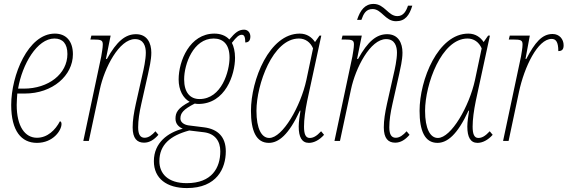

<svg xmlns="http://www.w3.org/2000/svg" viewBox="-20 -717 2888 977"><path d="M168 10C250 10 293 -53 293 -86C293 -94 290 -99 285 -100C262 -56 222 -16 168 -16C107 -16 65 -74 65 -183C65 -198 67 -227 68 -241H106C248 -241 351 -333 351 -441C351 -507 317 -546 259 -546C123 -546 37 -334 37 -183C37 -50 89 10 168 10ZM101 -266H72C93 -390 169 -521 257 -521C299 -521 323 -495 323 -442C323 -341 227 -266 101 -266Z M713 9C741 9 764 -6 786 -31L771 -49C754 -30 736 -16 716 -16C695 -16 683 -31 683 -69C683 -105 689 -144 699 -188L733 -339C739 -368 750 -411 750 -449C750 -498 729 -543 672 -543C618 -543 574 -507 524 -417H519L543 -536H445L440 -516H453C496 -516 503 -512 503 -490C503 -474 498 -448 495 -429L404 0H432L488 -262C511 -371 586 -518 667 -518C712 -518 722 -480 722 -449C722 -414 711 -364 705 -339L671 -188C661 -142 655 -105 655 -69C655 -13 677 9 713 9Z M931 240C1084 240 1129 139 1129 53C1129 -21 1088 -60 1019 -69L939 -79C918 -82 898 -94 898 -114C898 -141 912 -160 971 -190C976 -189 984 -188 989 -188C1127 -188 1176 -337 1176 -423C1176 -455 1169 -482 1160 -499C1183 -529 1196 -540 1210 -540C1221 -540 1228 -533 1228 -501C1242 -501 1254 -508 1254 -531C1254 -551 1241 -566 1222 -566C1195 -566 1177 -552 1147 -516C1128 -537 1100 -546 1071 -546C945 -546 889 -406 889 -313C889 -258 912 -217 945 -199C884 -167 873 -144 873 -113C873 -87 889 -71 910 -62C836 -43 763 8 763 103C763 192 829 240 931 240ZM995 -213C948 -213 917 -246 917 -313C917 -391 964 -521 1067 -521C1115 -521 1148 -492 1148 -424C1148 -355 1108 -213 995 -213ZM930 215C834 215 791 166 791 103C791 20 846 -27 943 -53L1018 -44C1074 -37 1101 1 1101 53C1101 136 1059 215 930 215Z M1348 10C1397 10 1449 -30 1506 -154H1509C1505 -127 1500 -98 1500 -73C1500 -19 1516 10 1552 10C1577 10 1605 -4 1629 -31L1614 -49C1590 -23 1573 -15 1556 -15C1534 -15 1527 -37 1527 -73C1527 -109 1533 -154 1543 -203L1615 -536H1606L1583 -503C1567 -527 1542 -546 1505 -546C1351 -546 1257 -311 1257 -153C1257 -52 1283 10 1348 10ZM1350 -15C1311 -15 1285 -62 1285 -153C1285 -287 1368 -521 1501 -521C1533 -521 1559 -503 1573 -471L1539 -310C1510 -176 1418 -15 1350 -15Z M1995 -609C2042 -609 2063 -639 2078 -688H2056C2047 -661 2033 -635 2002 -635C1955 -635 1937 -697 1881 -697C1837 -697 1813 -665 1797 -616H1819C1830 -647 1842 -671 1876 -671C1922 -671 1940 -609 1995 -609ZM1991 9C2019 9 2042 -6 2064 -31L2049 -49C2032 -30 2014 -16 1994 -16C1973 -16 1961 -31 1961 -69C1961 -105 1967 -144 1977 -188L2011 -339C2017 -368 2028 -411 2028 -449C2028 -498 2007 -543 1950 -543C1896 -543 1852 -507 1802 -417H1797L1821 -536H1723L1718 -516H1731C1774 -516 1781 -512 1781 -490C1781 -474 1776 -448 1773 -429L1682 0H1710L1766 -262C1789 -371 1864 -518 1945 -518C1990 -518 2000 -480 2000 -449C2000 -414 1989 -364 1983 -339L1949 -188C1939 -142 1933 -105 1933 -69C1933 -13 1955 9 1991 9Z M2206 10C2255 10 2307 -30 2364 -154H2367C2363 -127 2358 -98 2358 -73C2358 -19 2374 10 2410 10C2435 10 2463 -4 2487 -31L2472 -49C2448 -23 2431 -15 2414 -15C2392 -15 2385 -37 2385 -73C2385 -109 2391 -154 2401 -203L2473 -536H2464L2441 -503C2425 -527 2400 -546 2363 -546C2209 -546 2115 -311 2115 -153C2115 -52 2141 10 2206 10ZM2208 -15C2169 -15 2143 -62 2143 -153C2143 -287 2226 -521 2359 -521C2391 -521 2417 -503 2431 -471L2397 -310C2368 -176 2276 -15 2208 -15Z M2631 -429 2540 0H2568L2621 -250C2648 -376 2716 -519 2787 -519C2808 -519 2821 -505 2821 -457C2842 -457 2848 -468 2848 -487C2848 -517 2827 -544 2792 -544C2738 -544 2702 -501 2658 -417H2654L2676 -536H2574L2569 -516H2589C2632 -516 2639 -512 2639 -490C2639 -474 2634 -448 2631 -429Z"/></svg>

Font: Noto Serif Condensed Thin
Style: Italic
Weight: 100
Width: 3
Italic angle: -12°
Designer: Monotype Design Team
Foundry: Monotype Imaging Inc.
Version: Version 2.013